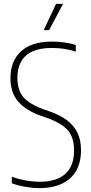

<svg xmlns="http://www.w3.org/2000/svg" viewBox="-20 -964 473 993"><path d="M182 9Q150.5 9 113.5 2.8Q76.5 -3.5 41 -16V-50Q67 -41 91.5 -35.2Q116 -29.5 139.2 -26.8Q162.5 -24 185 -24Q272 -24 317.5 -64.5Q363 -105 363 -186Q363 -255 329.2 -292Q295.5 -329 218 -356L192 -365Q115 -392 74.5 -438.2Q34 -484.5 34 -560Q34 -648.5 89 -698.8Q144 -749 249 -749Q278.5 -749 312.5 -744.5Q346.5 -740 372 -731V-697Q340 -707.5 309.2 -711.8Q278.5 -716 247 -716Q187.5 -716 148.2 -698.2Q109 -680.5 89.5 -646Q70 -611.5 70 -562Q70 -496 102.5 -459.8Q135 -423.5 210 -397L236 -388Q289.5 -369.5 325.8 -342.5Q362 -315.5 380.5 -277.5Q399 -239.5 399 -188Q399 -124.5 373.8 -80.5Q348.5 -36.5 300 -13.8Q251.5 9 182 9ZM206 -808 270 -944H306L234 -808Z"/></svg>

Font: Encode Sans SC Condensed Thin
Style: Regular
Weight: 100
Width: 3
Designer: Multiple Designers
Foundry: Impallari Type
Version: Version 3.002